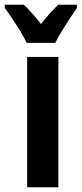

<svg xmlns="http://www.w3.org/2000/svg" viewBox="-60 -786 343 806"><path d="M185 0H54V-547H185ZM263 -753Q250 -734 232.5 -707.5Q215 -681 198.5 -654Q182 -627 172 -606H52Q43 -626 26.5 -653Q10 -680 -8 -707Q-26 -734 -40 -753V-766H40Q56 -751 74.5 -730.5Q93 -710 112 -685Q133 -712 150 -730.5Q167 -749 184 -766H263Z"/></svg>

Font: Noto Sans Display ExtraCondensed
Style: Bold
Weight: 700
Width: 2
Designer: Monotype Design Team
Foundry: Monotype Imaging Inc.
Version: Version 2.003